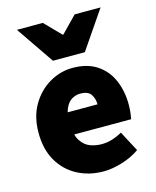

<svg xmlns="http://www.w3.org/2000/svg" viewBox="-115 -839 757 931"><g transform="rotate(-15 263.0 -374.0)"><path d="M290 12Q217 12 158.5 -19Q100 -50 66 -108.5Q32 -167 32 -250Q32 -331 66.5 -389.5Q101 -448 156 -480Q211 -512 272 -512Q346 -512 394.5 -479.5Q443 -447 466.5 -392Q490 -337 490 -270Q490 -248 487.5 -227.5Q485 -207 483 -198H168L166 -310H344Q344 -339 329.5 -360.5Q315 -382 276 -382Q255 -382 234.5 -370.5Q214 -359 201 -330Q188 -301 190 -250Q192 -195 211 -166.5Q230 -138 257.5 -128Q285 -118 314 -118Q340 -118 365.5 -125.5Q391 -133 418 -148L472 -46Q432 -18 382 -3Q332 12 290 12ZM190 -570 60 -760H190L268 -680H272L350 -760H480L350 -570Z"/></g></svg>

Font: Mada Black
Style: Regular
Weight: 900
Designer: Khaled Hosny
Version: Version 1.5